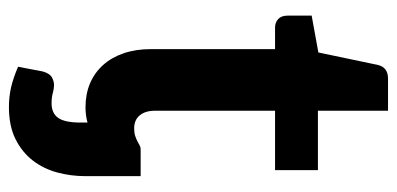

<svg xmlns="http://www.w3.org/2000/svg" viewBox="-250 -460 889 430"><g transform="rotate(90 195.0 -245.5)"><path d="M255 3.5Q239 8 220.5 8Q191 8 167 -2.2Q143 -12.5 126 -31.5Q109 -50.5 99.8 -77.5Q90.5 -104.5 90.5 -138.5V-416.5H42Q31 -416.5 23.2 -423.5Q15.5 -430.5 15.5 -444.5V-498.5L98 -513.5L126 -647Q131.5 -669.5 156.5 -669.5H228.5V-512.5H361.5V-416.5H228.5V-147.5Q228.5 -126 238.8 -113.5Q249 -101 268 -101Q278 -101 284.8 -103.2Q291.5 -105.5 296.8 -108.2Q302 -111 306 -113.2Q310 -115.5 315 -115.5H375V8.5Q375 40.5 366.8 71.2Q358.5 102 340 126Q321.5 150 292 164.8Q262.5 179.5 220 179.5Q197.5 179.5 176.5 174.8Q155.5 170 130 159L140.5 104Q145 88 153.8 83.2Q162.5 78.5 171 78.5Q179 78.5 188.8 81.2Q198.5 84 212 84Q234 84 244.5 69.2Q255 54.5 255 18.5Z"/></g></svg>

Font: Lato 2
Style: Regular
Weight: 800
Designer: Lukasz Dziedzic with Adam Twardoch and Botio Nikoltchev
Foundry: tyPoland Lukasz Dziedzic
Version: Version 2.015; 2015-08-06; http://www.latofonts.com/